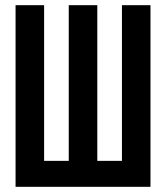

<svg xmlns="http://www.w3.org/2000/svg" viewBox="-20 -720 640 740"><path d="M560 0V-700H450V-100H355V-700H245V-100H150V-700H40V0Z"/></svg>

Font: Bebas Neue
Style: Bold
Weight: 700
Designer: Ryoichi Tsunekawa
Foundry: Ryoichi Tsunekawa
Version: Version 1.300